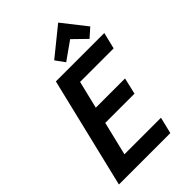

<svg xmlns="http://www.w3.org/2000/svg" viewBox="-270 -1031 1133 1133"><g transform="rotate(-45 297.0 -464.5)"><path d="M23 0 190 -693H594L569 -590H289L247 -417H491L467 -314H223L172 -103H477L452 0ZM313 -730 271 -788 445 -929 563 -779 508 -730 426 -810Z"/></g></svg>

Font: Ubuntu Sans Mono SemiBold
Style: Italic
Weight: 600
Italic angle: -13.5°
Monospace: yes
Designer: Dalton Maag Ltd
Foundry: Dalton Maag Ltd
Version: Version 1.006